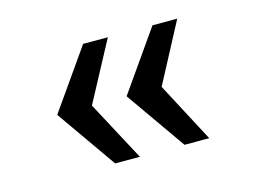

<svg xmlns="http://www.w3.org/2000/svg" viewBox="-59 -607 719 540"><g transform="rotate(-15 300.0 -337.0)"><path d="M419 -163 297 -337 419 -511H491L399 -337L491 -163ZM217 -163 95 -337 217 -511H289L196 -337L289 -163Z"/></g></svg>

Font: Chivo Mono
Style: Regular
Weight: 400
Monospace: yes
Designer: Hector Gatti
Foundry: Omnibus-Type
Version: Version 1.008; ttfautohint (v1.8.4.7-5d5b)